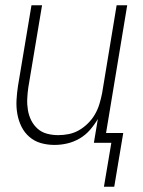

<svg xmlns="http://www.w3.org/2000/svg" viewBox="-20 -540 540 726"><path d="M412 166H373L401 0H335L350 -90Q337 -68 320 -48.5Q303 -29 280.5 -16Q258 -3 234 2.5Q210 8 186 8Q159 8 134.5 1Q110 -6 91 -22.5Q72 -39 61 -61.5Q50 -84 45.5 -109.5Q41 -135 42.5 -162Q44 -189 48 -215L99 -520H139L87 -209Q84 -188 83 -166.5Q82 -145 85.5 -124Q89 -103 98 -85Q107 -67 122 -53.5Q137 -40 157.5 -34.5Q178 -29 200 -29Q220 -29 240 -33Q260 -37 278.5 -47.5Q297 -58 313 -74Q329 -90 339.5 -108.5Q350 -127 356 -147Q362 -167 366 -187L421 -520H461L381 -37H446Z"/></svg>

Font: Iosevka Extralight
Style: Italic
Weight: 200
Italic angle: -9°
Monospace: yes
Designer: Belleve Invis
Foundry: Belleve Invis
Version: Version 32.5.0; ttfautohint (v1.8.4)